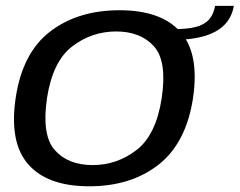

<svg xmlns="http://www.w3.org/2000/svg" viewBox="-20 -632 819 656"><path d="M285 4.5Q427 4.5 521.5 -69.2Q616 -143 639.5 -297Q662 -449.5 596.2 -523.2Q530.5 -597 388.5 -597Q246 -597 151.2 -524.2Q56.5 -451.5 33.5 -297Q11 -145 76.8 -70.2Q142.5 4.5 285 4.5ZM296.5 -68Q213 -68 167.5 -118.8Q122 -169.5 140.5 -296.5Q160 -422.5 226.8 -473.5Q293.5 -524.5 377 -524.5Q460 -524.5 505.8 -474Q551.5 -423.5 532.5 -296.5Q513 -170.5 446.2 -119.2Q379.5 -68 296.5 -68ZM574.5 -532.5 568 -495.5Q631 -495.5 675.5 -508Q720 -520.5 746 -546.2Q772 -572 779 -612H715Q709.5 -582.5 694.2 -565.2Q679 -548 650.2 -540.2Q621.5 -532.5 574.5 -532.5Z"/></svg>

Font: Anybody SemiExpanded
Style: Italic
Weight: 400
Width: 6
Italic angle: -10°
Version: Version 1.113;gftools[0.9.25]